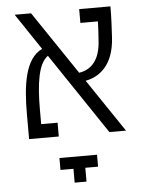

<svg xmlns="http://www.w3.org/2000/svg" viewBox="-56 -632 698 899"><g transform="rotate(-5 293.0 -182.0)"><path d="M440.9 0H519L351.1 -249C416.5 -261.2 483.9 -309.6 491.7 -439.9C494.1 -481 497.1 -534.2 497.1 -585.9H350.1V-521H432.6C431.6 -488.3 429.7 -455.1 427.2 -424.3C421.4 -344.7 385.7 -298.3 324.2 -289.1L124 -585.9H46.9L161.1 -415.5C78.6 -377 63.5 -250 63.5 -117.7V0H203.1V-64.9H126V-133.3C126 -256.8 139.6 -348.6 185.1 -380.9ZM374 100.6H197.3V156.7H258.3V221.7H314V156.7H374Z"/></g></svg>

Font: Cascadia Code Light
Style: Regular
Weight: 300
Monospace: yes
Designer: Aaron Bell
Foundry: Saja Typeworks
Version: Version 2404.023